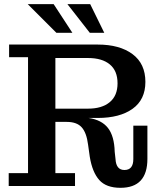

<svg xmlns="http://www.w3.org/2000/svg" viewBox="-20 -897 775 926"><path d="M252 -738.8 113.8 -877H238.8L329.1 -738.8ZM413.1 -738.8 305.2 -877H415L482.9 -738.8ZM22 0V-62H115.2V-621.1H23.9V-682.1H451.2Q557.1 -682.1 619.1 -636Q681.2 -589.8 681.2 -502Q681.2 -416.5 619.4 -372.3Q557.6 -328.1 451.2 -328.1H407.2Q470.2 -318.8 500.7 -279.8Q531.2 -240.7 533.2 -165L537.1 -129.9Q540 -77.1 580.1 -77.1Q623 -77.1 623 -129.9V-291H690.9V-130.9Q690.9 8.8 561 8.8Q492.2 8.8 458.7 -28.8Q425.3 -66.4 413.1 -140.1L404.8 -199.2Q397.5 -256.8 374 -283Q350.6 -309.1 301.8 -309.1H247.1V-62H341.8V0ZM404.8 -617.2H247.1V-373H404.8Q471.7 -373 509.3 -404.3Q546.9 -435.5 546.9 -495.1Q546.9 -555.7 509.5 -586.4Q472.2 -617.2 404.8 -617.2Z"/></svg>

Font: Montagu Slab 144pt Medium
Style: Regular
Weight: 500
Designer: Florian Karsten
Foundry: Florian Karsten
Version: Version 1.000